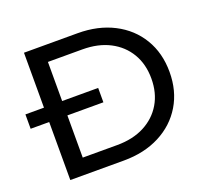

<svg xmlns="http://www.w3.org/2000/svg" viewBox="-120 -846 1067 992"><g transform="rotate(-20 413.0 -350.0)"><path d="M105 0V-700H400Q512 -700 597.5 -656Q683 -612 730.5 -533Q778 -454 778 -350Q778 -246 730.5 -167Q683 -88 597.5 -44Q512 0 400 0ZM205 -87H394Q481 -87 544.5 -120Q608 -153 643 -212Q678 -271 678 -350Q678 -429 643 -488Q608 -547 544.5 -580Q481 -613 394 -613H205ZM3 -319V-398H403V-319Z"/></g></svg>

Font: Montserrat Medium
Style: Regular
Weight: 500
Designer: Julieta Ulanovsky
Foundry: Julieta Ulanovsky
Version: Version 9.000; ttfautohint (v1.8.4.7-5d5b)